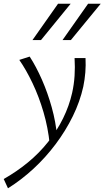

<svg xmlns="http://www.w3.org/2000/svg" viewBox="-73 -726 563 1035"><path d="M-30 289 -53 239Q16 200 77 150Q138 100 186 39.5Q234 -21 267 -88Q300 -155 316 -226Q326 -271 329 -317.5Q332 -364 329 -413H388Q390 -374 387 -336Q384 -298 376 -259Q358 -178 319.5 -99.5Q281 -21 227 51Q173 123 107.5 183.5Q42 244 -30 289ZM195 51Q186 -38 161.5 -121.5Q137 -205 102.5 -277.5Q68 -350 31 -403L87 -421Q122 -367 153 -296.5Q184 -226 206 -147Q228 -68 235 11ZM102 -510 240 -706H308L148 -510ZM264 -510 402 -706H470L309 -510Z"/></svg>

Font: Ysabeau Infant Light
Style: Italic
Weight: 300
Italic angle: -12°
Designer: Christian Thalmann (Catharsis Fonts)
Version: Version 2.001;gftools[0.9.30]; featfreeze: ss01,ss02,lnum